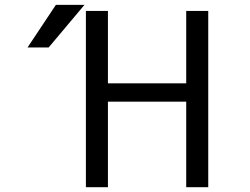

<svg xmlns="http://www.w3.org/2000/svg" viewBox="-20 -778 1040 800"><path d="M332 -757.8 182.6 -580.1H94.7L212.9 -757.8ZM429.7 -732.4V-430.7H755.9V-732.4H847.7V2H755.9V-354.5H429.7V2H337.9V-732.4Z"/></svg>

Font: GenEi Gothic M Regular
Style: Regular
Weight: 400
Designer: o_tamon (Modified); [Source Han Sans]
Ryoko NISHIZUKA  (kana & ideographs); Paul D. Hunt (Latin, Greek & Cyrillic); Wenl
Version: Version 1.1a;Original Version 1.004